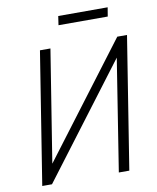

<svg xmlns="http://www.w3.org/2000/svg" viewBox="-94 -938 826 1010"><g transform="rotate(-10 319.5 -433.0)"><path d="M49 0 161 -705H217L117 -78H100L574 -705H626L514 0H458L557 -627H575L101 0ZM280 -818 287 -866H551L543 -818Z"/></g></svg>

Font: Nunito Sans 10pt Condensed Light
Style: Italic
Weight: 300
Width: 3
Italic angle: -9°
Designer: Vernon Adams
Foundry: Vernon Adams
Version: Version 3.101;gftools[0.9.27]